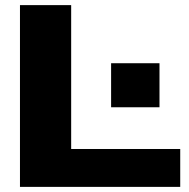

<svg xmlns="http://www.w3.org/2000/svg" viewBox="-20 -730 740 750"><path d="M58 0V-710H258V-148H684V0ZM414 -311V-483H603V-311Z"/></svg>

Font: Special Gothic Expanded One
Style: Regular
Weight: 400
Designer: Alistair McCready
Foundry: Monolith
Version: Version 1.010; ttfautohint (v1.8.4.7-5d5b)